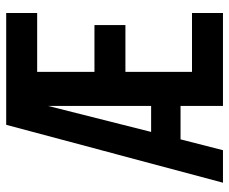

<svg xmlns="http://www.w3.org/2000/svg" viewBox="-80 -660 740 620"><g transform="rotate(-90 290.0 -350.0)"><path d="M197 -700H558V-600H368V-415H519V-315H368V-100H558V0H258V-137H150L115 0H10ZM258 -232V-565L174 -232Z"/></g></svg>

Font: Booming Bebas 2
Style: Regular
Weight: 400
Designer: Ryoichi Tsunekawa
Foundry: Ryoichi Tsunekawa
Version: Version 2.000